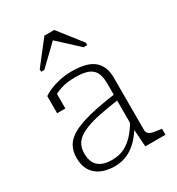

<svg xmlns="http://www.w3.org/2000/svg" viewBox="-188 -903 949 1031"><g transform="rotate(-30 286.0 -387.5)"><path d="M415 -326V-290Q345 -280 293 -269.5Q241 -259 206.5 -245.5Q172 -232 151.5 -215.5Q131 -199 122 -178Q113 -157 113 -130Q113 -96 125 -73Q137 -50 162.5 -38Q188 -26 227 -26Q272 -26 306 -44Q340 -62 367 -93Q394 -124 415 -163V-116Q393 -79 365 -50.5Q337 -22 301.5 -5.5Q266 11 222 11Q173 11 137.5 -5.5Q102 -22 83.5 -53.5Q65 -85 65 -130Q65 -173 83.5 -204.5Q102 -236 143.5 -258Q185 -280 252 -296.5Q319 -313 415 -326ZM416 0 408 -119V-122V-393Q408 -437 395 -462.5Q382 -488 353 -499Q324 -510 275 -510Q221 -510 183 -497Q145 -484 122 -466Q119 -471 119.5 -476.5Q120 -482 123.5 -487.5Q127 -493 133 -496.5Q139 -500 146 -499V-391H95V-497Q110 -508 136.5 -519.5Q163 -531 198.5 -539Q234 -547 275 -547Q315 -547 348 -540Q381 -533 404.5 -516.5Q428 -500 441 -472.5Q454 -445 454 -405V-79Q454 -64 464 -56Q474 -48 492 -44.5Q510 -41 536 -38L541 -37V0ZM305 -786H244L132 -642V-627H152L288 -758H253L395 -627H418V-642Z"/></g></svg>

Font: Roboto Serif Thin
Style: Regular
Weight: 250
Designer: Greg Gazdowicz
Foundry: Commercial Type
Version: Version 1.004